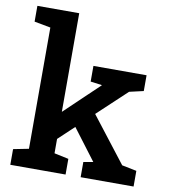

<svg xmlns="http://www.w3.org/2000/svg" viewBox="-84 -835 806 907"><g transform="rotate(10 318.5 -381.0)"><path d="M26.4 0V-75.2L100.1 -89.8V-671.4L22 -686V-761.7H222.7V-288.6L385.7 -443.8L387.2 -445.8L332 -453.1V-528.3H586.9V-452.6L519 -437L379.4 -306.2L547.4 -89.4L617.7 -75.2V0H363.8V-72.8L410.2 -81.1L408.7 -83L297.9 -229.5L222.7 -158.7V-89.8L291.5 -75.2V0Z"/></g></svg>

Font: Roboto Slab Medium
Style: Regular
Weight: 500
Designer: Google
Version: Version 2.001; ttfautohint (v1.8.3)